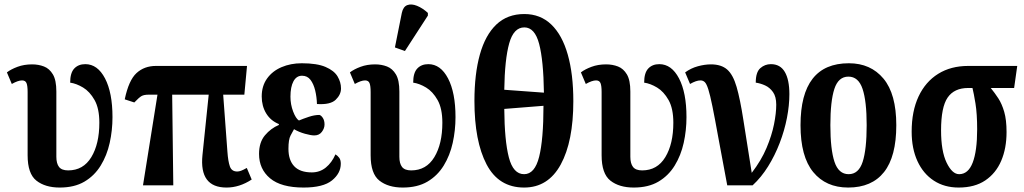

<svg xmlns="http://www.w3.org/2000/svg" viewBox="-20 -832 4598 862"><path d="M248 10Q183 10 143.5 -21Q104 -52 104 -135V-419Q104 -447 99 -459Q94 -471 79 -471Q70 -471 58.5 -467Q47 -463 33 -455L11 -507Q29 -521 58.5 -532Q88 -543 124 -543Q153 -543 177.5 -533.5Q202 -524 217.5 -498Q233 -472 233 -421V-128Q233 -98 245 -82.5Q257 -67 286 -67Q354 -67 390 -126.5Q426 -186 426 -281Q426 -345 404.5 -383Q383 -421 353 -439Q323 -457 295 -461Q295 -505 313.5 -524.5Q332 -544 363 -544Q418 -544 451.5 -480Q485 -416 485 -306Q485 -247 472.5 -190.5Q460 -134 432 -88.5Q404 -43 359 -16.5Q314 10 248 10Z M622 0 687 -407H648Q626 -407 615 -400.5Q604 -394 583 -372L540 -386Q558 -472 593 -504Q628 -536 680 -536H1089L1077 -407H982L1001 -151Q1004 -108 1012 -85Q1020 -62 1045 -62Q1053 -62 1062.5 -65.5Q1072 -69 1088 -78L1110 -26Q1055 10 997 10Q874 10 889 -136L917 -407H753L758 0Z M1343 10Q1242 10 1192.5 -31.5Q1143 -73 1143 -141Q1143 -193 1169.5 -224.5Q1196 -256 1232 -271V-275Q1195 -290 1175 -323Q1155 -356 1155 -399Q1155 -446 1179 -479.5Q1203 -513 1244 -530.5Q1285 -548 1335 -548Q1403 -548 1441.5 -531.5Q1480 -515 1495.5 -489Q1511 -463 1511 -435Q1511 -407 1487 -384Q1463 -361 1403 -365Q1402 -397 1395 -426Q1388 -455 1374 -473.5Q1360 -492 1336 -492Q1311 -492 1297.5 -467Q1284 -442 1284 -398Q1284 -363 1296 -331.5Q1308 -300 1322 -291Q1341 -299 1366.5 -307.5Q1392 -316 1414 -316Q1422 -314 1429.5 -302.5Q1437 -291 1437 -273Q1437 -256 1425 -240Q1413 -224 1391 -224Q1376 -224 1349 -231.5Q1322 -239 1300 -252Q1294 -241 1284.5 -223.5Q1275 -206 1275 -164Q1275 -113 1301 -85.5Q1327 -58 1380 -58Q1416 -58 1443 -80Q1470 -102 1486 -139Q1496 -133 1503 -123.5Q1510 -114 1510 -97Q1510 -54 1470.5 -22Q1431 10 1343 10Z M1788 10Q1723 10 1683.5 -21Q1644 -52 1644 -135V-419Q1644 -447 1639 -459Q1634 -471 1619 -471Q1610 -471 1598.5 -467Q1587 -463 1573 -455L1551 -507Q1569 -521 1598.5 -532Q1628 -543 1664 -543Q1693 -543 1717.5 -533.5Q1742 -524 1757.5 -498Q1773 -472 1773 -421V-128Q1773 -98 1785 -82.5Q1797 -67 1826 -67Q1894 -67 1930 -126.5Q1966 -186 1966 -281Q1966 -345 1944.5 -383Q1923 -421 1893 -439Q1863 -457 1835 -461Q1835 -505 1853.5 -524.5Q1872 -544 1903 -544Q1958 -544 1991.5 -480Q2025 -416 2025 -306Q2025 -247 2012.5 -190.5Q2000 -134 1972 -88.5Q1944 -43 1899 -16.5Q1854 10 1788 10ZM1798 -603 1753 -619 1784 -774Q1790 -802 1808.5 -809Q1827 -816 1852 -806Q1877 -796 1901 -774V-762Z M2333 10Q2219 10 2164.5 -94Q2110 -198 2110 -379Q2110 -500 2134.5 -587.5Q2159 -675 2208.5 -722Q2258 -769 2334 -769Q2406 -769 2455 -722Q2504 -675 2529 -587Q2554 -499 2554 -378Q2554 -197 2497.5 -93.5Q2441 10 2333 10ZM2422 -416Q2420 -561 2400.5 -635Q2381 -709 2334 -709Q2286 -709 2266 -637Q2246 -565 2244 -429ZM2333 -50Q2381 -50 2400.5 -128Q2420 -206 2420 -357L2244 -343Q2245 -201 2264.5 -125.5Q2284 -50 2333 -50Z M2825 10Q2760 10 2720.5 -21Q2681 -52 2681 -135V-419Q2681 -447 2676 -459Q2671 -471 2656 -471Q2647 -471 2635.5 -467Q2624 -463 2610 -455L2588 -507Q2606 -521 2635.5 -532Q2665 -543 2701 -543Q2730 -543 2754.5 -533.5Q2779 -524 2794.5 -498Q2810 -472 2810 -421V-128Q2810 -98 2822 -82.5Q2834 -67 2863 -67Q2931 -67 2967 -126.5Q3003 -186 3003 -281Q3003 -345 2981.5 -383Q2960 -421 2930 -439Q2900 -457 2872 -461Q2872 -505 2890.5 -524.5Q2909 -544 2940 -544Q2995 -544 3028.5 -480Q3062 -416 3062 -306Q3062 -247 3049.5 -190.5Q3037 -134 3009 -88.5Q2981 -43 2936 -16.5Q2891 10 2825 10Z M3245 0Q3220 -131 3204.5 -217Q3189 -303 3178.5 -354.5Q3168 -406 3160 -431Q3152 -456 3144 -463.5Q3136 -471 3125 -471Q3115 -471 3103.5 -467Q3092 -463 3078 -455L3056 -507Q3082 -526 3113 -534.5Q3144 -543 3172 -543Q3218 -543 3244.5 -520Q3271 -497 3287 -442Q3303 -387 3317.5 -293Q3332 -199 3355 -56Q3398 -112 3421.5 -168Q3445 -224 3455 -274Q3465 -324 3465 -362Q3465 -398 3450.5 -418.5Q3436 -439 3415 -448.5Q3394 -458 3373 -461Q3373 -508 3393.5 -526Q3414 -544 3441 -544Q3483 -544 3503.5 -509Q3524 -474 3524 -409Q3524 -359 3513 -302.5Q3502 -246 3480.5 -190Q3459 -134 3428.5 -85Q3398 -36 3359 0Z M3788 10Q3688 10 3631 -59.5Q3574 -129 3574 -270Q3574 -548 3791 -548Q3889 -548 3946.5 -479Q4004 -410 4004 -270Q4004 -129 3949 -59.5Q3894 10 3788 10ZM3790 -50Q3835 -50 3853 -105.5Q3871 -161 3871 -270Q3871 -378 3852.5 -433Q3834 -488 3789 -488Q3744 -488 3726 -433Q3708 -378 3708 -270Q3708 -161 3726.5 -105.5Q3745 -50 3790 -50Z M4284 10Q4220 10 4172.5 -21Q4125 -52 4099 -108.5Q4073 -165 4073 -241Q4073 -333 4104 -399Q4135 -465 4192 -500.5Q4249 -536 4327 -536H4547L4533 -437H4428Q4446 -415 4462 -390.5Q4478 -366 4488.5 -330Q4499 -294 4499 -239Q4499 -166 4475 -110Q4451 -54 4403.5 -22Q4356 10 4284 10ZM4286 -50Q4327 -50 4347 -102Q4367 -154 4367 -251Q4367 -321 4359.5 -367Q4352 -413 4346 -437H4327Q4264 -437 4234.5 -394Q4205 -351 4205 -247Q4205 -153 4230 -101.5Q4255 -50 4286 -50Z"/></svg>

Font: Noto Serif ExtraCondensed
Style: Bold
Weight: 700
Width: 2
Designer: Monotype Design Team
Foundry: Monotype Imaging Inc.
Version: Version 2.014; ttfautohint (v1.8.4.7-5d5b)